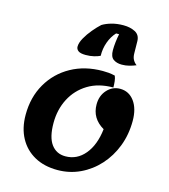

<svg xmlns="http://www.w3.org/2000/svg" viewBox="-130 -990 982 1117"><g transform="rotate(15 360.5 -431.5)"><path d="M320 25Q240 25 181.5 -7.5Q123 -40 91 -99Q59 -158 59 -238Q59 -344 106.5 -426Q154 -508 237 -554Q320 -600 427 -600Q446 -600 463 -598.5Q480 -597 501 -592Q507 -578 509 -560Q511 -542 511 -523Q422 -523 359 -484.5Q296 -446 262 -380.5Q228 -315 228 -234Q228 -148 259 -106Q290 -64 344 -64Q414 -64 461 -120.5Q508 -177 519 -274Q442 -319 442 -403Q442 -456 474 -491Q506 -526 552 -526Q605 -526 637.5 -482Q670 -438 670 -364Q670 -282 643 -211.5Q616 -141 568 -88Q520 -35 456.5 -5Q393 25 320 25ZM306 -664Q274 -664 261 -674Q248 -684 248 -699Q248 -722 264.5 -751.5Q281 -781 304.5 -809Q328 -837 349 -856Q372 -870 404 -879Q436 -888 475 -888Q516 -888 545.5 -872.5Q575 -857 576 -820L577 -748Q577 -723 586 -707.5Q595 -692 608 -683Q589 -675 567.5 -669.5Q546 -664 523 -664Q492 -664 472 -678.5Q452 -693 452 -732Q452 -755 455 -781Q458 -807 463 -831H445Q419 -803 405 -764Q391 -725 392 -682Q378 -675 355.5 -669.5Q333 -664 306 -664Z"/></g></svg>

Font: Lemonada SemiBold
Style: Regular
Weight: 600
Designer: Mohamed Gaber (Arabic), Eduardo Tunni (Latin)
Foundry: Kief Type Foundry
Version: Version 4.005; ttfautohint (v1.8.3)